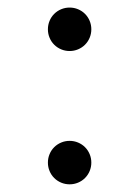

<svg xmlns="http://www.w3.org/2000/svg" viewBox="-20 -475 365 505"><path d="M106 -47.4Q106 -59.1 110.4 -69.6Q114.7 -80.1 122.6 -87.9Q130.4 -95.7 140.9 -100.1Q151.4 -104.5 163.1 -104.5Q174.8 -104.5 185.3 -100.1Q195.8 -95.7 203.6 -87.9Q211.4 -80.1 215.8 -69.6Q220.2 -59.1 220.2 -47.4Q220.2 -35.6 215.8 -25.1Q211.4 -14.6 203.6 -6.8Q195.8 1 185.3 5.4Q174.8 9.8 163.1 9.8Q151.4 9.8 140.9 5.4Q130.4 1 122.6 -6.8Q114.7 -14.6 110.4 -25.1Q106 -35.6 106 -47.4ZM106 -397.9Q106 -409.7 110.4 -420.2Q114.7 -430.7 122.6 -438.5Q130.4 -446.3 140.9 -450.7Q151.4 -455.1 163.1 -455.1Q174.8 -455.1 185.3 -450.7Q195.8 -446.3 203.6 -438.5Q211.4 -430.7 215.8 -420.2Q220.2 -409.7 220.2 -397.9Q220.2 -386.2 215.8 -375.7Q211.4 -365.2 203.6 -357.4Q195.8 -349.6 185.3 -345.2Q174.8 -340.8 163.1 -340.8Q151.4 -340.8 140.9 -345.2Q130.4 -349.6 122.6 -357.4Q114.7 -365.2 110.4 -375.7Q106 -386.2 106 -397.9Z"/></svg>

Font: Proza Libre
Style: Light
Weight: 300
Designer: Jasper de Waard
Foundry: Jasper de Waard
Version: Version 1.000; ttfautohint (v1.4.1.8-43bc)